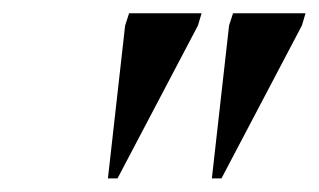

<svg xmlns="http://www.w3.org/2000/svg" viewBox="-20 -735 482 290"><path d="M143 -465.5 169 -696.5 175 -715H284.5L279 -696.5L157.5 -465.5ZM300 -465.5 326 -696.5 332 -715H441.5L436 -696.5L314.5 -465.5Z"/></svg>

Font: Newsreader Display
Style: Italic
Weight: 400
Italic angle: -17°
Designer: Hugues Gentile
Foundry: Production Type
Version: Version 1.001